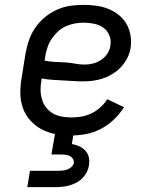

<svg xmlns="http://www.w3.org/2000/svg" viewBox="-20 -548 640 788"><path d="M272 8Q240 8 209 2.5Q178 -3 151.5 -17Q125 -31 104.5 -53.5Q84 -76 74 -104.5Q64 -133 63.5 -165Q63 -197 69 -230L85 -330Q90 -357 99 -383.5Q108 -410 125 -434.5Q142 -459 164.5 -477.5Q187 -496 213.5 -508Q240 -520 267.5 -524Q295 -528 322 -528Q349 -528 375 -524.5Q401 -521 424.5 -511.5Q448 -502 467.5 -486.5Q487 -471 499 -450Q511 -429 515.5 -403.5Q520 -378 516 -351Q513 -331 503 -311Q493 -291 478 -274.5Q463 -258 444 -246Q425 -234 405 -227Q385 -220 364 -217Q343 -214 322 -214Q301 -214 279.5 -215.5Q258 -217 236.5 -218Q215 -219 193.5 -220.5Q172 -222 151 -226L150 -218Q146 -198 146.5 -178Q147 -158 152.5 -139.5Q158 -121 169.5 -106.5Q181 -92 197.5 -82.5Q214 -73 233.5 -69.5Q253 -66 273 -66Q294 -66 314.5 -69.5Q335 -73 355 -82.5Q375 -92 392 -107.5Q409 -123 420 -141L489 -108Q472 -81 447.5 -57.5Q423 -34 394 -19Q365 -4 334 2Q303 8 272 8ZM328 -283Q345 -283 362.5 -287.5Q380 -292 395.5 -302.5Q411 -313 421 -328.5Q431 -344 433 -361Q437 -383 429 -402.5Q421 -422 404.5 -434Q388 -446 366.5 -450.5Q345 -455 323 -455Q305 -455 286.5 -451.5Q268 -448 250 -440Q232 -432 217.5 -418.5Q203 -405 192 -388.5Q181 -372 175 -354Q169 -336 166 -318L163 -299Q184 -295 204.5 -294Q225 -293 246 -292Q267 -291 287 -287Q307 -283 328 -283ZM92 220 103 153H218Q227 153 237 152Q247 151 256.5 147.5Q266 144 273.5 137Q281 130 283 121Q284 111 279 103.5Q274 96 266 92Q258 88 248.5 87Q239 86 229 86H191L206 0H282L275 43Q291 46 305.5 52.5Q320 59 330.5 70.5Q341 82 344.5 97.5Q348 113 345 130Q343 145 336 158.5Q329 172 318.5 183Q308 194 293.5 201.5Q279 209 265 213Q251 217 236 218.5Q221 220 207 220Z"/></svg>

Font: Iosevka Etoile
Style: Italic
Weight: 400
Italic angle: -9°
Designer: Belleve Invis
Foundry: Belleve Invis
Version: Version 22.1.2; ttfautohint (v1.8.4)